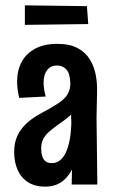

<svg xmlns="http://www.w3.org/2000/svg" viewBox="-20 -690 427 718"><path d="M248 0 250 -96 243 -378Q242 -415 228.5 -430Q215 -445 193 -445Q169 -445 156 -427.5Q143 -410 143 -381Q143 -369 145 -356Q147 -343 151 -329L52 -324Q48 -340 46 -355Q44 -370 44 -384Q44 -427 61 -458.5Q78 -490 111.5 -508Q145 -526 194 -526Q240 -526 269.5 -510.5Q299 -495 315.5 -468.5Q332 -442 338 -410Q344 -378 343 -345L341 -250L344 0ZM148 8Q111 8 85 -8.5Q59 -25 46 -54.5Q33 -84 33 -121Q33 -156 44.5 -181Q56 -206 75 -224.5Q94 -243 117.5 -257Q141 -271 164 -283Q181 -293 196 -302.5Q211 -312 221.5 -323Q232 -334 237.5 -347.5Q243 -361 243 -378L290 -354Q287 -320 273 -296Q259 -272 239.5 -255.5Q220 -239 199 -225Q181 -212 166 -199.5Q151 -187 142.5 -171.5Q134 -156 134 -134Q134 -118 138 -105.5Q142 -93 151 -86.5Q160 -80 173 -80Q196 -80 212 -97.5Q228 -115 237.5 -152.5Q247 -190 247 -247L286 -301Q286 -232 280 -175Q274 -118 258.5 -77Q243 -36 216 -14Q189 8 148 8ZM73 -597V-670L305 -667L310 -600Z"/></svg>

Font: Truculenta
Style: Bold
Weight: 700
Designer: Ivan Castro, Eva Sanz & Omnibus-Type Team
Foundry: Omnibus-Type
Version: Version 1.002